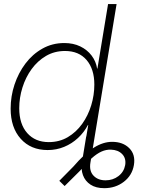

<svg xmlns="http://www.w3.org/2000/svg" viewBox="-20 -748 757 969"><path d="M506.3 201.7Q463.9 201.7 436.8 183.8Q409.7 166 398.7 136Q387.7 106 394 68.8L415 -59.1H458L436.5 71.8Q429.2 114.3 451.7 138.2Q474.1 162.1 512.7 162.1Q549.8 162.1 577.6 140.9Q605.5 119.6 611.8 85Q617.2 50.8 596.4 29.5Q575.7 8.3 540 7.3Q516.1 6.3 492.4 16.8Q468.8 27.3 442.6 50.8Q416.5 74.2 384.8 112.8L306.2 190.9L279.3 164.6L350.1 92.8Q408.2 25.4 454.6 -3.4Q501 -32.2 545.9 -32.2Q600.6 -32.2 632.6 0Q664.6 32.2 655.8 85Q647 137.2 605 169.4Q563 201.7 506.3 201.7ZM220.7 9.3Q135.3 9.3 84.5 -47.6Q33.7 -104.5 33.7 -199.7Q33.7 -262.2 53.2 -321Q72.8 -379.9 108.4 -427.2Q144 -474.6 194.1 -502.7Q244.1 -530.8 304.7 -530.8Q350.1 -530.8 385.3 -513.7Q420.4 -496.6 442.4 -467.5Q464.4 -438.5 470.2 -401.9H471.7L525.4 -727.5H568.4L448.2 0H405.8L425.3 -117.2H423.8Q404.3 -80.1 373.5 -51.5Q342.8 -22.9 303.7 -6.8Q264.6 9.3 220.7 9.3ZM226.1 -30.8Q279.8 -30.8 322.3 -55.9Q364.7 -81.1 394.8 -123Q424.8 -165 440.4 -216.6Q456.1 -268.1 456.1 -321.3Q456.1 -399.4 417 -445.1Q377.9 -490.7 308.1 -490.7Q254.9 -490.7 212.4 -465.8Q169.9 -440.9 139.6 -399.4Q109.4 -357.9 93.3 -306.4Q77.1 -254.9 77.1 -201.7Q77.1 -122.1 117.4 -76.4Q157.7 -30.8 226.1 -30.8Z"/></svg>

Font: Inter 28pt ExtraLight
Style: Italic
Weight: 250
Italic angle: -9.3988°
Designer: Rasmus Andersson
Foundry: rsms
Version: Version 4.001;git-66647c0bb